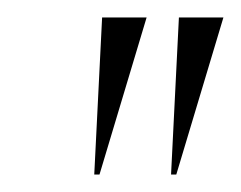

<svg xmlns="http://www.w3.org/2000/svg" viewBox="-20 -719 276 220"><path d="M88 -519H94L148 -699H97ZM176 -519H182L236 -699H185Z"/></svg>

Font: Moniqa Ita Display
Style: Italic
Weight: 400
Italic angle: -10°
Designer: Rajesh Rajput
Foundry: Rajesh Rajput
Version: Version 1.000